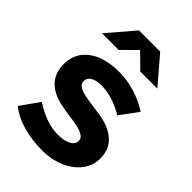

<svg xmlns="http://www.w3.org/2000/svg" viewBox="-221 -835 940 940"><g transform="rotate(45 249.0 -365.5)"><path d="M13 0ZM13 -60Q30 -84 47.5 -108.5Q65 -133 82 -157Q130 -127 170 -113Q210 -99 251 -99Q293 -99 319 -112.5Q345 -126 345 -150Q345 -166 332.5 -175.5Q320 -185 300 -191Q280 -197 254 -200.5Q228 -204 201 -208L185 -211Q108 -222 67.5 -260.5Q27 -299 27 -363Q27 -441 86 -485Q145 -529 245 -529Q302 -529 356.5 -512.5Q411 -496 459 -465L390 -372Q308 -421 232 -421Q197 -421 176 -409Q155 -397 155 -375Q155 -359 166 -349.5Q177 -340 197 -334Q217 -328 244.5 -324Q272 -320 305 -315L322 -313Q399 -301 440 -263.5Q481 -226 481 -164Q481 -126 463.5 -94.5Q446 -63 415 -39.5Q384 -16 342 -3Q300 10 252 10Q181 10 118.5 -7.5Q56 -25 13 -60ZM318 -603 243 -677 168 -603H53L171 -741H318L436 -603Z"/></g></svg>

Font: Rosa Sans
Style: Bold
Weight: 700
Designer: Pentagram / MCKL
Foundry: Pentagram / MCKL
Version: Version 1.005;September 16, 2019;FontCreator 11.5.0.2425 64-